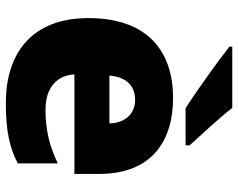

<svg xmlns="http://www.w3.org/2000/svg" viewBox="-99 -707 816 658"><g transform="rotate(90 309.0 -378.0)"><path d="M350 -766H140V-756C188 -718 297 -640 351 -606H478V-620C445 -657 384 -721 350 -766ZM315 -563C152 -563 42 -472 42 -273C42 -76 166 10 333 10C429 10 487 -3 540 -31V-168C479 -139 425 -126 356 -126C278 -126 238 -167 235 -225H576V-310C576 -479 476 -563 315 -563ZM322 -433C374 -433 402 -394 403 -345H239C244 -406 277 -433 322 -433Z"/></g></svg>

Font: Noto Sans Canadian Aboriginal Black
Style: Regular
Weight: 900
Designer: Monotype Design Team, Typotheque's Kevin King
Foundry: Monotype Imaging Inc.
Version: Version 2.004